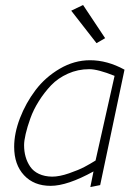

<svg xmlns="http://www.w3.org/2000/svg" viewBox="-20 -756 534 774"><path d="M403.8 -602.1 314.9 -735.8 267.1 -712.9 369.1 -582ZM481.9 -475.1Q412.6 -513.2 342.8 -513.2Q279.3 -513.2 220.9 -479Q162.6 -444.8 123.3 -392.8Q84 -340.8 60.5 -279.8Q37.1 -218.8 37.1 -164.1Q37.1 -92.3 76.9 -49.6Q116.7 -6.8 184.1 -6.8Q251.5 -6.8 356.9 -64.9L344.2 -2L383.8 -9.8ZM189.9 -43.9Q159.7 -44.4 137.2 -54.9Q114.7 -65.4 102.1 -83.7Q89.4 -102.1 83.3 -123.8Q77.1 -145.5 77.1 -170.9Q77.1 -188.5 83.5 -216.1Q89.8 -243.7 102.3 -278.6Q114.7 -313.5 136.5 -348.1Q158.2 -382.8 185.8 -411.9Q213.4 -440.9 253.7 -459Q293.9 -477.1 339.8 -477.1Q375 -477.1 441.9 -450.2L365.2 -108.9Q344.2 -95.7 320.8 -83.3Q297.4 -70.8 258.5 -57.4Q219.7 -43.9 189.9 -43.9Z"/></svg>

Font: Comic Neue Angular Light Italic
Style: Regular
Weight: 300
Italic angle: -12°
Designer: Craig Rozynski
Foundry: Craig Rozynski
Version: Version 2.003